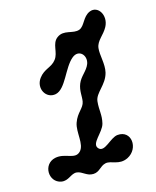

<svg xmlns="http://www.w3.org/2000/svg" viewBox="-105 -743 674 831"><g transform="rotate(-15 231.5 -327.0)"><path d="M97 -445C122 -479 154 -476 175 -504C197 -532 184 -574 213 -596C247 -622 282 -591 313 -603C338 -613 343 -653 376 -667C416 -684 449 -632 424 -585C407 -553 376 -537 372 -505C368 -474 383 -431 374 -394C361 -342 312 -321 308 -283C304 -244 313 -222 304 -185C295 -147 234 -112 259 -86C283 -61 321 -117 354 -120C419 -126 427 -41 370 -12C327 9 299 -21 272 -15C246 -9 239 15 210 16C180 17 167 -6 142 -9C116 -12 100 18 67 12C12 2 9 -81 68 -94C115 -104 149 -64 177 -92C204 -119 183 -177 197 -217C212 -260 241 -270 246 -299C250 -322 244 -347 256 -377C268 -407 296 -422 307 -451C320 -488 287 -522 254 -495C211 -460 189 -370 142 -360C97 -351 67 -404 97 -445Z"/></g></svg>

Font: PicNic
Style: Regular
Weight: 400
Designer: Mariel Nils
Foundry: Velvetyne Type Foundry
Version: Version 2.000;Glyphs 3.2.3 (3260)